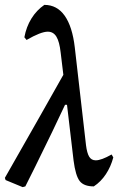

<svg xmlns="http://www.w3.org/2000/svg" viewBox="-39 -758 492 788"><path d="M426 -112Q416 -74 395.5 -43Q375 -12 346 7Q305 7 288 -15Q271 -37 263 -99L236 -328H228Q183 -231 105 -73L65 7L54 10L-16 -19L-19 -28Q143 -312 221 -451L210 -542Q205 -587 192.5 -607.5Q180 -628 157 -628Q129 -628 70 -594L61 -605Q69 -648 90 -682Q111 -716 143 -738Q195 -738 226.5 -693.5Q258 -649 268 -563L314 -162Q318 -130 327 -115Q336 -100 354 -100Q377 -100 419 -124Z"/></svg>

Font: Alegreya Medium
Style: Italic
Weight: 500
Italic angle: -7°
Designer: Juan Pablo del Peral
Foundry: Huerta Tipografica
Version: Version 2.008; ttfautohint (v1.8)